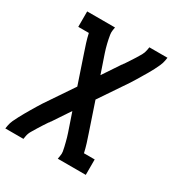

<svg xmlns="http://www.w3.org/2000/svg" viewBox="-172 -658 943 992"><g transform="rotate(30 299.5 -162.5)"><path d="M-1 205 2 187Q5 170 12.5 153.5Q20 137 28.5 121.5Q37 106 45.5 90.5Q54 75 63.5 59.5Q73 44 82 28.5Q91 13 101 -2L213 -168L157 -334Q148 -360 140 -385.5Q132 -411 126 -438H63V-530H229L226 -512Q224 -498 226 -485.5Q228 -473 230.5 -460.5Q233 -448 236 -436Q239 -424 242.5 -411.5Q246 -399 250 -387.5Q254 -376 258 -364L287 -279L351 -375Q352 -377 353.5 -379Q355 -381 357 -383Q359 -385 360 -387Q361 -389 362 -391H363Q373 -406 382.5 -420.5Q392 -435 401.5 -450Q411 -465 419.5 -480Q428 -495 431 -512L434 -530H542L539 -512Q536 -495 528.5 -478.5Q521 -462 513 -446.5Q505 -431 496 -415.5Q487 -400 477.5 -384.5Q468 -369 459 -353.5Q450 -338 440 -323L328 -157L384 9Q393 35 401 60.5Q409 86 415 113H479V205H312L315 187Q318 173 316 160.5Q314 148 311 135.5Q308 123 305 111Q302 99 298.5 86.5Q295 74 291 62.5Q287 51 283 39L254 -46L190 50Q189 52 187.5 54Q186 56 184 58Q183 60 181.5 62Q180 64 179 66H178Q168 81 158.5 95.5Q149 110 140 125Q131 140 122 155Q113 170 110 187L107 205Z"/></g></svg>

Font: Iosevka Curly Slab SmBdExObl
Style: Regular
Weight: 600
Width: 7
Italic angle: -9°
Monospace: yes
Designer: Belleve Invis
Foundry: Belleve Invis
Version: Version 11.1.0; ttfautohint (v1.8.3)